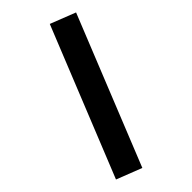

<svg xmlns="http://www.w3.org/2000/svg" viewBox="-293 -873 1056 1056"><g transform="rotate(-45 235.0 -345.0)"><path d="M135.5 115 -12 57.5 335.5 -805 482.5 -747.5Z"/></g></svg>

Font: Geologica Thin Cursive ExtraBold
Style: Regular
Weight: 800
Version: Version 1.010;gftools[0.9.28]